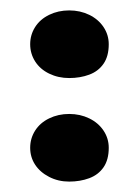

<svg xmlns="http://www.w3.org/2000/svg" viewBox="-20 -482 266 369"><path d="M113 -332Q92 -332 74.5 -340.5Q57 -349 47.5 -364Q38 -379 38 -397Q38 -415 47.5 -430Q57 -445 74.5 -453.5Q92 -462 113 -462Q134 -462 151.5 -453.5Q169 -445 179 -430Q189 -415 189 -397Q189 -374 179 -359.5Q169 -345 151.5 -338.5Q134 -332 113 -332ZM113 -133Q92 -133 74.5 -142Q57 -151 47.5 -165.5Q38 -180 38 -198Q38 -216 47.5 -231Q57 -246 74.5 -254.5Q92 -263 113 -263Q134 -263 151.5 -254.5Q169 -246 179 -231Q189 -216 189 -198Q189 -175 179 -160.5Q169 -146 151.5 -139.5Q134 -133 113 -133Z"/></svg>

Font: Sour Gummy Black SemiBold
Style: Regular
Weight: 600
Version: Version 1.000